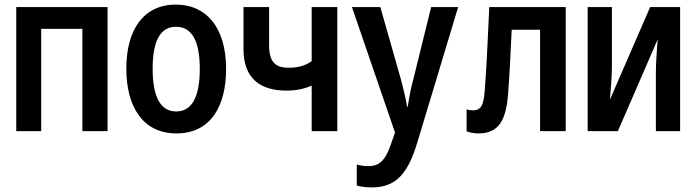

<svg xmlns="http://www.w3.org/2000/svg" viewBox="-20 -573 3040 839"><path d="M51 0H160V-447H340V0H450V-542H51Z M751 10C900 10 968 -108 968 -272C968 -452 882 -553 749 -553C607 -553 532 -443 532 -273C532 -107 604 10 751 10ZM750 -86C681 -86 647 -150 647 -273C647 -395 681 -456 749 -456C818 -456 853 -395 853 -272C853 -150 819 -86 750 -86Z M1342 0H1454V-542H1342V-306C1312 -283 1274 -277 1242 -277C1194 -277 1156 -292 1156 -373V-542H1044V-358C1044 -227 1121 -177 1232 -177C1273 -177 1308 -184 1342 -199Z M1605 246C1715 246 1765 179 1805 45L1982 -542H1864L1786 -226C1776 -191 1767 -143 1762 -107H1759C1752 -148 1742 -188 1732 -226L1642 -542H1518L1706 6L1688 58C1663 131 1636 153 1588 153C1571 153 1554 150 1539 146V238C1559 243 1581 246 1605 246Z M2072 10C2158 10 2191 -47 2200 -159C2207 -252 2210 -320 2216 -443H2340V0H2452V-542H2118C2110 -356 2105 -267 2098 -176C2094 -107 2077 -91 2048 -91C2037 -91 2028 -92 2019 -95V1C2036 7 2052 10 2072 10Z M2548 0H2680L2854 -401C2851 -365 2846 -302 2846 -253V0H2952V-542H2821L2645 -137C2648 -168 2654 -240 2654 -284V-542H2548Z"/></svg>

Font: Noto Sans Mono ExtraCondensed SemiBold
Style: Regular
Weight: 600
Width: 2
Designer: Monotype Design Team
Foundry: Monotype Imaging Inc.
Version: Version 2.014